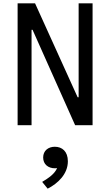

<svg xmlns="http://www.w3.org/2000/svg" viewBox="-20 -750 660 1150"><path d="M430 0H534.5V-730H451V-167.5H445L190 -730H85.5V0H169V-571.5H175ZM309.5 258C313.5 258 317.5 257.5 322 257C306.5 292.5 271.5 316 232.5 339.5L265.5 380C327.5 348.5 386.5 292 386.5 216C386.5 156.5 351.5 129 308.5 129C269 129 238.5 152.5 238.5 193.5C238.5 233.5 268 258 309.5 258Z"/></svg>

Font: Monaspace Neon
Style: Regular
Weight: 400
Designer: Riley Cran & the Lettermatic Team
Foundry: Lettermatic
Version: Version 1.200 (Monaspace Neon)